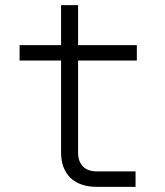

<svg xmlns="http://www.w3.org/2000/svg" viewBox="-20 -725 640 745"><path d="M355 0H506V-60H355C309 -60 283 -87 283 -133V-490H511V-550H283V-705H217V-550H56V-490H217V-133C217 -49 268 0 355 0Z"/></svg>

Font: JetBrains Mono ExtraLight
Style: Regular
Weight: 240
Monospace: yes
Designer: Philipp Nurullin, Konstantin Bulenkov
Foundry: JetBrains
Version: Version 2.305